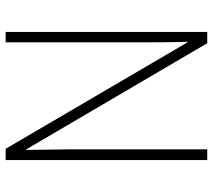

<svg xmlns="http://www.w3.org/2000/svg" viewBox="-57 -697 754 680"><g transform="rotate(90 320.0 -357.0)"><path d="M547 0H507L130 -644H128Q129 -609 129.5 -574Q130 -539 130 -497V0H93V-714H133L509 -73H511Q511 -108 510 -148.5Q509 -189 509 -221V-714H547Z"/></g></svg>

Font: Noto Sans Armenian SemiCondensed ExtraLight
Style: Regular
Weight: 200
Width: 4
Designer: Monotype Design Team
Foundry: Monotype Imaging Inc.
Version: Version 2.008; ttfautohint (v1.8.4.7-5d5b)